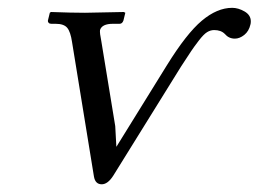

<svg xmlns="http://www.w3.org/2000/svg" viewBox="-20 -462 664 493"><path d="M408.2 -293.9Q459 -376 498.3 -408.9Q537.6 -441.9 576.2 -441.9Q591.8 -441.9 607.9 -432.6Q624 -423.3 624 -407.2Q624 -401.9 623 -398.9Q619.1 -381.8 607.2 -372.3Q595.2 -362.8 583 -362.8Q567.4 -362.8 557.1 -375Q547.4 -384.8 529.8 -384.8Q520.5 -384.8 511.7 -379.4Q502.9 -374 490.2 -357.4Q477.5 -340.8 470.9 -330.8Q464.4 -320.8 444.8 -291L271 -11.2Q256.8 11.2 241.2 11.2Q224.6 11.2 221.2 -8.8L165 -354Q161.1 -380.4 152.6 -390.6Q144 -400.9 123 -400.9H111.8Q107.4 -400.9 105 -403.3Q102.5 -405.8 103 -409.2L107.9 -429.2L110.8 -431.2Q164.1 -429.2 198.2 -429.2L297.9 -431.2L301.8 -429.2L296.9 -409.2Q293.9 -400.9 287.1 -400.9H270Q241.7 -400.9 236.8 -384.8Q235.8 -377.4 240.2 -356L275.9 -138.2L278.8 -85Z"/></svg>

Font: Common Serif
Style: Italic
Weight: 400
Italic angle: -12°
Designer: Philipp H. Poll, Khaled Hosny
Foundry: Stefan Peev, Context Ltd.
Version: Version 1.026